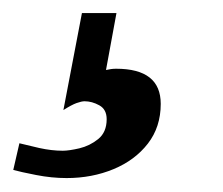

<svg xmlns="http://www.w3.org/2000/svg" viewBox="-77 -44 335 288"><path d="M164.1 111.8Q164.1 146.5 144.8 171.4Q125.5 196.3 93.3 209.7Q61 223.1 22.9 223.1Q0.5 223.1 -22.9 218.5Q-46.4 213.9 -57.1 210.9L-47.9 170.9Q-36.6 173.8 -18.1 178Q0.5 182.1 17.1 182.1Q26.4 182.1 42 178.5Q57.6 174.8 70.3 164.6Q83 154.3 83 134.8Q83 120.1 72 114Q61 107.9 49.8 107.9Q45.4 107.9 37.8 110.6Q30.3 113.3 18.1 121.1L45.9 -24.4H97.7L82 61Q85.9 60.1 89.6 59.6Q93.3 59.1 97.2 59.1Q164.1 59.1 164.1 111.8Z"/></svg>

Font: Charis
Style: Italic
Weight: 400
Italic angle: -11°
Designer: Walt Agee, Miriam Martin, Annie Olsen, Victor Gaultney, Lorna Priest, Alan Ward, Bob Hallissy, Martin Hosken, Sharon Cor
Foundry: SIL Global
Version: Version 7.000